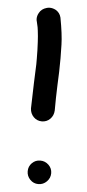

<svg xmlns="http://www.w3.org/2000/svg" viewBox="-53 -742 358 789"><g transform="rotate(5 126.0 -348.0)"><path d="M167 -675Q180 -606 181 -564Q182 -522 182 -508Q182 -452 179 -396Q177 -344 177 -292Q176 -271 162 -257Q148 -243 128 -243Q108 -243 94 -257Q80 -271 79 -292Q80 -345 82 -398Q84 -436 85 -475V-498Q85 -533 83 -567Q82 -590 79 -613L77 -627Q75 -638 72 -649Q70 -655 70 -661Q70 -674 77 -686Q86 -703 107 -709Q113 -711 120 -711Q132 -711 144 -705Q162 -695 167 -675ZM136 15Q116 15 102 0.5Q88 -14 88 -34Q88 -54 102 -68Q116 -82 136 -82Q156 -82 170.5 -68Q185 -54 185 -34Q185 -14 170.5 0.5Q156 15 136 15Z"/></g></svg>

Font: Bad Comic
Style: Regular
Weight: 400
Designer: GGBotNet
Foundry: f0n7
Version: 0.9